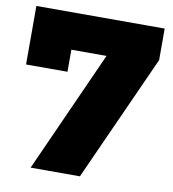

<svg xmlns="http://www.w3.org/2000/svg" viewBox="-80 -771 755 840"><g transform="rotate(10 298.0 -350.5)"><path d="M14 -701H584V-561L331 0H112L392 -623L445 -539H107L198 -630V-441H14Z"/></g></svg>

Font: Alexandria ExtraBold
Style: Regular
Weight: 800
Designer: Mohamed Gaber
Foundry: Kief Type Foundry
Version: Version 5.100